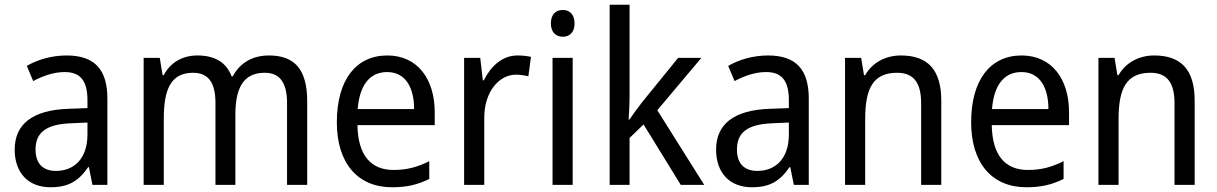

<svg xmlns="http://www.w3.org/2000/svg" viewBox="-20 -780 5135 810"><path d="M261 -546C197 -546 138 -528 93 -502L120 -438C162 -460 206 -476 253 -476C316 -476 349 -443 349 -357V-324L269 -321C117 -316 42 -256 42 -149C42 -49 101 10 193 10C270 10 312 -17 352 -75H355L370 0H433V-364C433 -486 380 -546 261 -546ZM281 -260 349 -263V-213C349 -111 293 -59 216 -59C164 -59 130 -87 130 -149C130 -218 170 -256 281 -260Z M1115 -546C1049 -546 994 -518 962 -458H957C936 -515 888 -546 813 -546C753 -546 700 -519 671 -463H666L654 -536H586V0H671V-279C671 -400 699 -473 794 -473C858 -473 889 -433 889 -346V0H973V-296C973 -411 1008 -473 1097 -473C1160 -473 1191 -432 1191 -345V0H1276V-353C1276 -487 1223 -546 1115 -546Z M1614 -546C1482 -546 1401 -443 1401 -264C1401 -94 1487 10 1634 10C1697 10 1742 -1 1791 -25V-100C1741 -75 1697 -63 1640 -63C1543 -63 1490 -127 1488 -252H1814V-306C1814 -447 1741 -546 1614 -546ZM1613 -476C1692 -476 1727 -409 1727 -320H1489C1497 -421 1540 -476 1613 -476Z M2163 -546C2099 -546 2051 -501 2021 -441H2017L2006 -536H1938V0H2023V-284C2023 -391 2084 -465 2157 -465C2174 -465 2194 -462 2209 -458L2220 -540C2203 -544 2182 -546 2163 -546Z M2355 -738C2325 -738 2304 -720 2304 -681C2304 -644 2325 -625 2355 -625C2383 -625 2404 -644 2404 -681C2404 -719 2383 -738 2355 -738ZM2396 -536H2311V0H2396Z M2636 -370V-760H2552V0H2636V-198L2695 -255L2852 0H2951L2753 -315L2939 -536H2841L2689 -349C2673 -329 2648 -294 2636 -276H2632C2634 -305 2636 -343 2636 -370Z M3220 -546C3156 -546 3097 -528 3052 -502L3079 -438C3121 -460 3165 -476 3212 -476C3275 -476 3308 -443 3308 -357V-324L3228 -321C3076 -316 3001 -256 3001 -149C3001 -49 3060 10 3152 10C3229 10 3271 -17 3311 -75H3314L3329 0H3392V-364C3392 -486 3339 -546 3220 -546ZM3240 -260 3308 -263V-213C3308 -111 3252 -59 3175 -59C3123 -59 3089 -87 3089 -149C3089 -218 3129 -256 3240 -260Z M3780 -546C3719 -546 3661 -518 3630 -463H3625L3613 -536H3545V0H3630V-278C3630 -408 3664 -473 3765 -473C3835 -473 3866 -430 3866 -345V0H3951V-355C3951 -487 3893 -546 3780 -546Z M4290 -546C4158 -546 4077 -443 4077 -264C4077 -94 4163 10 4310 10C4373 10 4418 -1 4467 -25V-100C4417 -75 4373 -63 4316 -63C4219 -63 4166 -127 4164 -252H4490V-306C4490 -447 4417 -546 4290 -546ZM4289 -476C4368 -476 4403 -409 4403 -320H4165C4173 -421 4216 -476 4289 -476Z M4849 -546C4788 -546 4730 -518 4699 -463H4694L4682 -536H4614V0H4699V-278C4699 -408 4733 -473 4834 -473C4904 -473 4935 -430 4935 -345V0H5020V-355C5020 -487 4962 -546 4849 -546Z"/></svg>

Font: Noto Sans Devanagari SemiCondensed
Style: Regular
Weight: 400
Width: 4
Designer: Jelle Bosma - Monotype Design Team
Foundry: Monotype Imaging Inc.
Version: Version 2.004